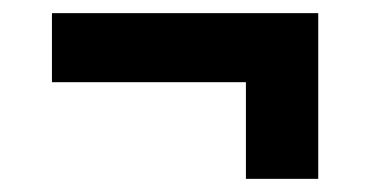

<svg xmlns="http://www.w3.org/2000/svg" viewBox="-20 -387 563 292"><path d="M59 -262V-367H464V-115H354V-262Z"/></svg>

Font: Bricolage Grotesque 10pt SemiBold
Style: Regular
Weight: 600
Designer: Mathieu Triay
Foundry: Atelier Triay
Version: Version 1.000; ttfautohint (v1.8.4.7-5d5b);gftools[0.9.29]